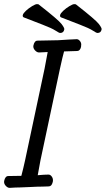

<svg xmlns="http://www.w3.org/2000/svg" viewBox="-96 -900 511 926"><path d="M134 -649Q104 -647 92 -647Q82 -647 72.5 -657.5Q63 -668 65 -680Q70 -704 85 -704L185 -706L233 -709L274 -711Q283 -711 290.5 -701Q298 -691 295 -678V-674Q290 -654 276 -654L213 -652Q209 -634 205 -621L193 -568L99 -126Q93 -97 86 -55Q120 -58 138 -58Q147 -58 154 -48Q161 -38 159 -25L158 -21Q153 -1 139 -1L108 0Q85 0 49 2L0 4Q-20 4 -48 6Q-58 7 -68 -3.5Q-78 -14 -76 -27Q-71 -51 -56 -51Q-17 -51 7 -52Q17 -90 25 -127L119 -569Q126 -603 134 -649ZM394 -758Q391 -741 374 -741Q369 -741 351.5 -752.5Q334 -764 289.5 -781Q245 -798 199 -816Q192 -819 194 -827.5Q196 -836 209.5 -848.5Q223 -861 239 -870.5Q255 -880 261.5 -880Q268 -880 270 -879Q366 -804 381 -784Q396 -764 394 -758ZM214 -758Q211 -741 194 -741Q189 -741 171.5 -752.5Q154 -764 109.5 -781Q65 -798 19 -816Q12 -819 14 -827.5Q16 -836 29.5 -848.5Q43 -861 59 -870.5Q75 -880 81.5 -880Q88 -880 90 -879Q186 -804 201 -784Q216 -764 214 -758Z"/></svg>

Font: LXGW Bright GB
Style: Italic
Weight: 400
Italic angle: -12°
Designer: Christian Thalmann (Catharsis Fonts)
Foundry: LXGW / Christian Thalmann (Catharsis Fonts) / Fontworks Inc.
Version: Version 5.510